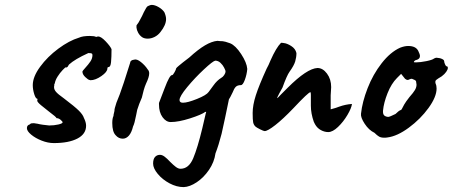

<svg xmlns="http://www.w3.org/2000/svg" viewBox="-20 -570 1851 785"><path d="M90 -46Q90 -58 101 -61L106 -65Q108 -66 114 -66Q118 -67 124 -65.5Q130 -64 134 -64Q141 -62 155 -60L181 -57Q201 -57 218.5 -61Q236 -65 236 -70Q236 -73 228 -80Q220 -87 211 -87Q211 -91 180 -114Q163 -127 147.5 -140Q132 -153 132 -159L133 -161V-166Q126 -166 120 -185Q114 -204 114 -222Q114 -256 144 -297Q174 -338 218.5 -371Q263 -404 303 -416Q318 -423 347 -423Q366 -423 373 -419L381 -421Q393 -421 412 -401Q431 -381 436 -369Q436 -336 434 -316Q432 -296 424 -296Q423 -296 421 -295Q419 -294 419 -290Q419 -276 394.5 -259Q370 -242 350 -242L346 -243Q340 -244 328.5 -255Q317 -266 317 -277Q317 -280 329 -293Q341 -306 349.5 -318.5Q358 -331 358 -345Q358 -350 354.5 -351.5Q351 -353 341 -353Q286 -328 262 -306Q259 -300 256.5 -297Q254 -294 250 -294Q250 -294 250 -294.5Q250 -295 249 -295Q247 -295 236 -283.5Q225 -272 215.5 -257Q206 -242 204 -229L202 -226V-221Q201 -219 201 -213Q201 -204 209 -194.5Q217 -185 241 -168Q286 -134 302.5 -117.5Q319 -101 323 -88Q332 -70 332 -56Q332 -22 296.5 -3.5Q261 15 200 15Q176 15 150.5 5Q125 -5 107.5 -19.5Q90 -34 90 -46Z M540 -469Q546 -476 552 -488Q558 -500 561 -505Q569 -523 574 -531Q581 -545 587 -546Q595 -550 600 -550Q613 -550 628.5 -541Q644 -532 652 -520Q659 -504 659 -492Q659 -468 636 -439Q626 -426 612 -419Q598 -412 584 -412Q570 -412 561 -418Q551 -425 545 -436Q539 -447 538 -457Q537 -467 540 -469ZM439 -67Q439 -86 444 -96Q444 -101 446 -108Q448 -115 448 -117Q447 -123 456 -150Q468 -177 486.5 -233Q505 -289 512 -313Q512 -318 516 -321.5Q520 -325 528 -326Q539 -330 556 -316.5Q573 -303 584 -286Q590 -280 590 -270Q590 -255 577 -228Q572 -217 567.5 -201Q563 -185 560 -171Q548 -144 541 -121Q538 -108 537 -101Q530 -64 524 -53Q518 -28 507 -15.5Q496 -3 482 -3Q465 -3 453 -17Q439 -31 439 -67Z M606 99Q606 80 614 71.5Q622 63 634 63Q643 63 653 70.5Q663 78 676 92Q689 105 699 112.5Q709 120 718 120Q752 120 770 77Q788 34 807 -45L821 -105L823 -112Q823 -113 822 -112.5Q821 -112 820 -113Q804 -101 757 -86Q710 -71 678 -71Q659 -71 644.5 -91Q630 -111 630 -143V-149Q632 -153 653 -209Q674 -265 684 -263Q687 -263 693.5 -274.5Q700 -286 700 -290Q701 -293 711.5 -301.5Q722 -310 728 -315L754 -335Q790 -368 818 -384.5Q846 -401 869 -403L879 -402Q882 -402 890.5 -401.5Q899 -401 921 -393Q943 -384 966 -349Q989 -314 991 -288Q989 -265 981 -243.5Q973 -222 965 -222Q951 -222 944 -215Q937 -208 931 -192Q920 -169 916 -164L900 -87L886 -23Q874 24 861 57Q856 93 834.5 124.5Q813 156 784.5 175Q756 194 731 195Q702 195 673 179.5Q644 164 625 141Q606 118 606 99ZM833 -194Q838 -200 852.5 -220.5Q867 -241 885 -252Q891 -255 896.5 -263Q902 -271 902 -278V-280Q901 -284 896 -294Q891 -304 881.5 -313Q872 -322 860 -322Q850 -320 813.5 -286Q777 -252 745.5 -214Q714 -176 714 -161Q714 -150 728 -150Q747 -150 785.5 -165.5Q824 -181 833 -194Z M1268 -62 1263 -72Q1251 -106 1251 -138V-182Q1251 -193 1249 -193Q1241 -193 1180 -128Q1137 -83 1105.5 -58.5Q1074 -34 1062 -34Q1058 -34 1043 -41.5Q1028 -49 1024 -53Q1017 -60 1015 -70Q1013 -80 1013 -108Q1013 -140 1026 -180.5Q1039 -221 1070 -289Q1078 -303 1086 -323Q1109 -375 1129 -395Q1137 -395 1140 -394Q1153 -393 1170.5 -382Q1188 -371 1192 -353Q1192 -336 1187 -319Q1182 -302 1164 -277Q1153 -262 1135 -212Q1130 -204 1121.5 -187.5Q1113 -171 1113 -169Q1114 -168 1119 -173.5Q1124 -179 1129 -184L1156 -211Q1235 -290 1278 -292Q1300 -292 1317 -269Q1334 -246 1334 -214Q1334 -208 1332 -180V-123Q1355 -129 1367 -134Q1392 -143 1419 -145Q1417 -128 1400.5 -100Q1384 -72 1362 -51Q1340 -30 1322 -30Q1307 -30 1292 -38Q1277 -46 1268 -62Z M1551 -7Q1538 -7 1530 -11.5Q1522 -16 1511 -27Q1488 -38 1471 -64Q1454 -90 1456 -105Q1461 -153 1483 -209.5Q1505 -266 1540.5 -311.5Q1576 -357 1616 -375Q1634 -382 1649 -382Q1680 -382 1690 -362Q1697 -348 1697 -341Q1697 -329 1683 -325Q1680 -325 1676 -322Q1672 -319 1672 -316Q1673 -315 1681 -315Q1698 -315 1723 -320Q1748 -325 1755 -331Q1761 -334 1765 -334L1779 -332Q1796 -327 1796 -320Q1796 -315 1799.5 -307Q1803 -299 1806 -299Q1811 -299 1811 -292Q1811 -286 1804.5 -276.5Q1798 -267 1786 -258Q1781 -255 1771.5 -249Q1762 -243 1760.5 -239Q1759 -235 1761 -228Q1765 -220 1765 -208Q1765 -174 1732 -128.5Q1699 -83 1651.5 -48Q1604 -13 1564 -8Q1559 -7 1551 -7ZM1597 -104Q1610 -117 1618 -120Q1621 -120 1623.5 -125.5Q1626 -131 1632.5 -142.5Q1639 -154 1654 -173Q1670 -191 1676.5 -202Q1683 -213 1683 -224Q1683 -228 1681 -238Q1680 -241 1674.5 -243.5Q1669 -246 1664 -248Q1659 -248 1654 -245.5Q1649 -243 1647 -243Q1642 -243 1636 -248L1620 -268L1603 -251Q1580 -228 1564.5 -189Q1549 -150 1546 -118Q1545 -104 1550.5 -98.5Q1556 -93 1567 -92Q1573 -92 1597 -104Z"/></svg>

Font: Caveat
Style: Bold
Weight: 700
Designer: Pablo Impallari
Foundry: Pablo Impallari
Version: Version 1.500; ttfautohint (v1.6)